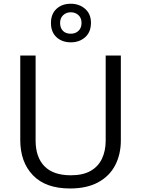

<svg xmlns="http://www.w3.org/2000/svg" viewBox="-20 -1016 769 1045"><path d="M637.7 -713.9V-252Q637.7 -176.3 607.2 -117.2Q576.7 -58.1 515.1 -24.2Q453.6 9.8 360.8 9.8Q228.5 9.8 159.4 -62Q90.3 -133.8 90.3 -253.9V-713.9H173.8V-251.5Q173.8 -160.6 221.9 -111.3Q270 -62 365.7 -62Q431.2 -62 472.9 -85.7Q514.6 -109.4 534.9 -152.1Q555.2 -194.8 555.2 -251V-713.9ZM365.2 -785.6Q317.9 -785.6 287.6 -813.5Q257.3 -841.3 257.3 -891.1Q257.3 -939.9 287.4 -967.8Q317.4 -995.6 365.2 -995.6Q411.6 -995.6 443.4 -967.8Q475.1 -939.9 475.1 -892.1Q475.1 -841.8 443.8 -813.7Q412.6 -785.6 365.2 -785.6ZM365.2 -832.5Q391.1 -832.5 407.5 -848.4Q423.8 -864.3 423.8 -891.1Q423.8 -918 407 -933.6Q390.1 -949.2 365.2 -949.2Q340.8 -949.2 324 -933.6Q307.1 -918 307.1 -891.1Q307.1 -864.3 322.3 -848.4Q337.4 -832.5 365.2 -832.5Z"/></svg>

Font: Wonky
Style: Regular
Weight: 400
Designer: Monotype Design Team
Foundry: Monotype Imaging Inc.
Version: Version 3.000